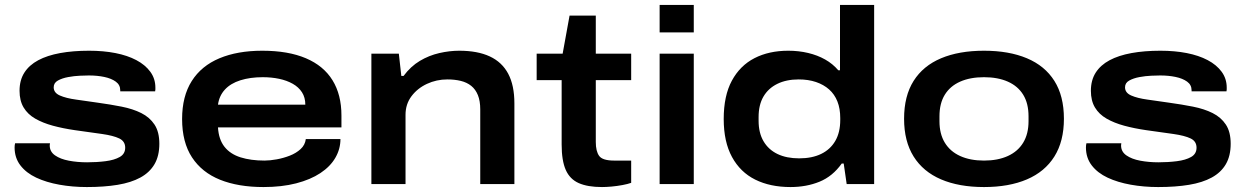

<svg xmlns="http://www.w3.org/2000/svg" viewBox="-20 -744 5036 776"><path d="M331 12Q273 12 220 2.5Q167 -7 126.5 -26Q86 -45 62.5 -75.5Q39 -106 39 -148Q39 -153 39.5 -157Q40 -161 41 -165H182Q182 -164 181.5 -161Q181 -158 181 -156Q181 -131 202.5 -116Q224 -101 258.5 -94.5Q293 -88 332 -88Q371 -88 406.5 -92.5Q442 -97 464 -109.5Q486 -122 486 -147Q486 -173 462 -184.5Q438 -196 392.5 -202.5Q347 -209 282 -218Q234 -225 193.5 -236Q153 -247 122.5 -264.5Q92 -282 75.5 -309.5Q59 -337 59 -377Q59 -420 78.5 -450.5Q98 -481 134.5 -500.5Q171 -520 223 -529.5Q275 -539 340 -539Q398 -539 446.5 -529.5Q495 -520 531 -501Q567 -482 587.5 -454Q608 -426 608 -390Q608 -386 608 -382.5Q608 -379 607 -375H466V-379Q466 -401 448 -414Q430 -427 401.5 -433Q373 -439 339 -439Q327 -439 303.5 -438Q280 -437 255.5 -432.5Q231 -428 214 -418.5Q197 -409 197 -391Q197 -369 222 -358Q247 -347 287.5 -341.5Q328 -336 375 -329Q426 -322 471.5 -313Q517 -304 551 -287Q585 -270 604.5 -240.5Q624 -211 624 -163Q624 -114 604.5 -80.5Q585 -47 547.5 -26.5Q510 -6 455.5 3Q401 12 331 12Z M1045 12Q943 12 869.5 -17.5Q796 -47 756 -108Q716 -169 716 -263Q716 -355 755 -416.5Q794 -478 867 -508.5Q940 -539 1040 -539Q1145 -539 1216.5 -508.5Q1288 -478 1324 -419.5Q1360 -361 1360 -277V-229H861Q864 -180 887.5 -150.5Q911 -121 952.5 -108Q994 -95 1049 -95Q1071 -95 1098.5 -100Q1126 -105 1151.5 -115Q1177 -125 1195 -141.5Q1213 -158 1216 -182H1356Q1356 -142 1335.5 -106.5Q1315 -71 1275 -44.5Q1235 -18 1177 -3Q1119 12 1045 12ZM861 -321H1214Q1214 -350 1200.5 -371Q1187 -392 1163 -405.5Q1139 -419 1108 -425.5Q1077 -432 1042 -432Q991 -432 951.5 -419.5Q912 -407 889 -382Q866 -357 861 -321Z M1481 0V-527H1592L1602 -437H1611Q1640 -476 1677 -498Q1714 -520 1755.5 -529.5Q1797 -539 1836 -539Q1910 -539 1959.5 -516Q2009 -493 2034 -446Q2059 -399 2059 -326V0H1921V-302Q1921 -336 1911.5 -359.5Q1902 -383 1884.5 -397Q1867 -411 1842.5 -417Q1818 -423 1788 -423Q1744 -423 1705.5 -405Q1667 -387 1643 -355Q1619 -323 1619 -280V0Z M2413 12Q2355 12 2319 -4Q2283 -20 2266.5 -57.5Q2250 -95 2250 -160V-420H2149V-527H2254L2282 -681H2388V-527H2531V-420H2388V-170Q2388 -133 2401.5 -114Q2415 -95 2462 -95H2531V-5Q2517 0 2495.5 4Q2474 8 2452 10Q2430 12 2413 12Z M2646 -613V-724H2784V-613ZM2646 0V-527H2784V0Z M3175 12Q3093 12 3032.5 -18Q2972 -48 2938.5 -109.5Q2905 -171 2905 -263Q2905 -357 2938 -418Q2971 -479 3029.5 -509Q3088 -539 3166 -539Q3208 -539 3246 -530Q3284 -521 3315 -503.5Q3346 -486 3368 -460H3375V-724H3513V0H3402L3390 -83H3382Q3345 -31 3292 -9.5Q3239 12 3175 12ZM3210 -104Q3262 -104 3299 -122Q3336 -140 3356 -174.5Q3376 -209 3376 -259V-267Q3376 -305 3364.5 -334Q3353 -363 3331 -382.5Q3309 -402 3278 -412.5Q3247 -423 3208 -423Q3158 -423 3121.5 -405Q3085 -387 3065.5 -353.5Q3046 -320 3046 -271V-256Q3046 -207 3066 -173Q3086 -139 3122.5 -121.5Q3159 -104 3210 -104Z M3957 12Q3856 12 3783.5 -19Q3711 -50 3672.5 -111.5Q3634 -173 3634 -264Q3634 -356 3672.5 -417Q3711 -478 3783.5 -508.5Q3856 -539 3957 -539Q4058 -539 4130.5 -508.5Q4203 -478 4241.5 -417Q4280 -356 4280 -264Q4280 -173 4241.5 -111.5Q4203 -50 4130.5 -19Q4058 12 3957 12ZM3957 -95Q4013 -95 4053.5 -113.5Q4094 -132 4115.5 -167.5Q4137 -203 4137 -254V-274Q4137 -326 4115.5 -361Q4094 -396 4053.5 -414Q4013 -432 3957 -432Q3901 -432 3860.5 -414Q3820 -396 3798.5 -361Q3777 -326 3777 -274V-254Q3777 -203 3798.5 -167.5Q3820 -132 3860.5 -113.5Q3901 -95 3957 -95Z M4661 12Q4603 12 4550 2.5Q4497 -7 4456.5 -26Q4416 -45 4392.5 -75.5Q4369 -106 4369 -148Q4369 -153 4369.5 -157Q4370 -161 4371 -165H4512Q4512 -164 4511.5 -161Q4511 -158 4511 -156Q4511 -131 4532.5 -116Q4554 -101 4588.5 -94.5Q4623 -88 4662 -88Q4701 -88 4736.5 -92.5Q4772 -97 4794 -109.5Q4816 -122 4816 -147Q4816 -173 4792 -184.5Q4768 -196 4722.5 -202.5Q4677 -209 4612 -218Q4564 -225 4523.5 -236Q4483 -247 4452.5 -264.5Q4422 -282 4405.5 -309.5Q4389 -337 4389 -377Q4389 -420 4408.5 -450.5Q4428 -481 4464.5 -500.5Q4501 -520 4553 -529.5Q4605 -539 4670 -539Q4728 -539 4776.5 -529.5Q4825 -520 4861 -501Q4897 -482 4917.5 -454Q4938 -426 4938 -390Q4938 -386 4938 -382.5Q4938 -379 4937 -375H4796V-379Q4796 -401 4778 -414Q4760 -427 4731.5 -433Q4703 -439 4669 -439Q4657 -439 4633.5 -438Q4610 -437 4585.5 -432.5Q4561 -428 4544 -418.5Q4527 -409 4527 -391Q4527 -369 4552 -358Q4577 -347 4617.5 -341.5Q4658 -336 4705 -329Q4756 -322 4801.5 -313Q4847 -304 4881 -287Q4915 -270 4934.5 -240.5Q4954 -211 4954 -163Q4954 -114 4934.5 -80.5Q4915 -47 4877.5 -26.5Q4840 -6 4785.5 3Q4731 12 4661 12Z"/></svg>

Font: Archivo SemiBold Expanded SemiBold
Style: Regular
Weight: 600
Width: 7
Version: Version 2.001